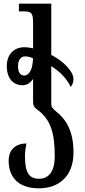

<svg xmlns="http://www.w3.org/2000/svg" viewBox="-20 -780 463 1045"><path d="M192 245C302 245 380 177 380 51C380 -62 345 -127 281 -177C263 -194 259 -198 259 -218V-420C303 -393 343 -353 365 -307C373 -314 380 -335 380 -349C380 -391 326 -447 259 -481V-760H83V-718H110C153 -718 160 -708 160 -651V-517C143 -521 128 -523 113 -523C54 -523 17 -482 17 -420C17 -352 53 -316 103 -316C125 -316 146 -328 160 -351V-234C160 -207 164 -197 182 -184C257 -130 278 -54 278 71C278 151 247 193 192 193C137 193 116 157 116 71C116 43 120 20 124 1C55 1 27 45 27 94C27 173 69 245 192 245ZM112 -369C90 -369 78 -387 78 -420C78 -453 94 -473 115 -473C130 -473 146 -470 160 -462C159 -445 157 -429 154 -416C146 -385 129 -369 112 -369Z"/></svg>

Font: Noto Serif Georgian ExtraCondensed Semi
Style: Regular
Weight: 600
Width: 3
Designer: Monotype Design Team
Foundry: Monotype Imaging Inc.
Version: Version 1.901